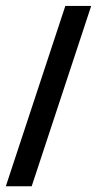

<svg xmlns="http://www.w3.org/2000/svg" viewBox="-20 -616 382 660"><path d="M204.6 -595.7H293.5L88.9 24.4H0Z"/></svg>

Font: Aswaq
Style: Regular
Weight: 400
Designer: Husham Jawad
Version: Version 1.000;November 3, 2021;FontCreator 14.0.0.2814 32-bi